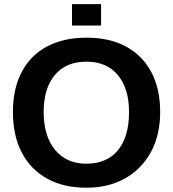

<svg xmlns="http://www.w3.org/2000/svg" viewBox="-20 -876 818 906"><path d="M735.8 -347.2Q735.8 -239.7 692.6 -159.4Q649.4 -79.1 571 -34.7Q492.7 9.8 387.2 9.8Q279.3 9.8 201.7 -33.4Q124 -76.7 82.5 -156.7Q41 -236.8 41 -347.2Q41 -457.5 82.3 -536.1Q123.5 -614.7 201.4 -656.5Q279.3 -698.2 388.2 -698.2Q497.6 -698.2 575.2 -656Q652.8 -613.8 694.3 -535.2Q735.8 -456.5 735.8 -347.2ZM588.9 -347.2Q588.9 -458.5 536.1 -521.7Q483.4 -585 388.2 -585Q291.5 -585 238.8 -522.2Q186 -459.5 186 -347.2Q186 -233.9 240 -168.7Q293.9 -103.5 387.2 -103.5Q483.9 -103.5 536.4 -167Q588.9 -230.5 588.9 -347.2ZM457 -856.4V-755.4H319.8V-856.4Z"/></svg>

Font: Arimo
Style: Bold
Weight: 700
Designer: Steve Matteson
Foundry: Monotype Imaging Inc.
Version: Version 1.33